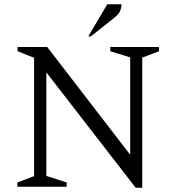

<svg xmlns="http://www.w3.org/2000/svg" viewBox="-20 -882 833 907"><path d="M62 0V-20L141 -50V-609L63 -640V-660H203L595 -151V-611L501 -640V-660H731V-640L652 -610V5H621L199 -540V-51L295 -20V0ZM397 -710 487 -862H554Q554 -847 548 -831.5Q542 -816 521 -799L409 -710Z"/></svg>

Font: Spectral Light
Style: Regular
Weight: 300
Designer: Jean-Baptiste Levee
Foundry: Production Type
Version: Version 2.001